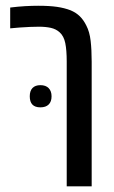

<svg xmlns="http://www.w3.org/2000/svg" viewBox="-20 -660 404 680"><path d="M216.3 0V-442.4Q216.3 -482.4 211.2 -507.3Q206.1 -532.2 191.4 -545.4Q178.7 -557.1 160.2 -561.3Q141.6 -565.4 118.2 -565.4Q105.5 -565.4 86.7 -564.7Q67.9 -564 48.8 -562.5Q29.8 -561 16.1 -559.6V-633.3Q43.5 -636.7 68.6 -638.2Q93.8 -639.6 115.2 -639.6Q155.3 -639.6 181.9 -635.7Q208.5 -631.8 230 -623.5Q249.5 -615.2 262.7 -602.3Q275.9 -589.4 285.6 -569.8Q297.4 -547.4 301 -515.4Q304.7 -483.4 304.7 -441.9V0ZM123 -279.8Q85.4 -279.8 85.4 -318.8Q85.4 -338.4 95.2 -348.4Q105 -358.4 123 -358.4Q142.1 -358.4 152.3 -347.9Q162.6 -337.4 162.6 -318.8Q162.6 -299.8 152.3 -289.8Q142.1 -279.8 123 -279.8Z"/></svg>

Font: Open Sans Condensed Medium
Style: Regular
Weight: 500
Width: 3
Designer: Monotype Design Team
Foundry: Monotype Imaging Inc.
Version: Version 3.000